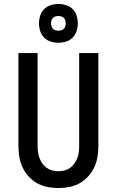

<svg xmlns="http://www.w3.org/2000/svg" viewBox="-20 -938 590 970"><path d="M275 12Q247 12 219 6.5Q191 1 166.5 -13Q142 -27 123 -48.5Q104 -70 92.5 -95.5Q81 -121 77 -149Q73 -177 73 -205V-670H170V-205Q170 -189 171.5 -173Q173 -157 178.5 -142Q184 -127 193 -113.5Q202 -100 215 -90.5Q228 -81 243.5 -77Q259 -73 275 -73Q291 -73 306.5 -77Q322 -81 335 -90.5Q348 -100 357 -113.5Q366 -127 371.5 -142Q377 -157 378.5 -173Q380 -189 380 -205V-670H477V-205Q477 -177 473 -149Q469 -121 457.5 -95.5Q446 -70 427 -48.5Q408 -27 383.5 -13Q359 1 331 6.5Q303 12 275 12ZM275 -722Q255 -722 236 -728Q217 -734 203 -748Q189 -762 183 -781Q177 -800 177 -820Q177 -840 183 -859Q189 -878 203 -892Q217 -906 236 -912Q255 -918 275 -918Q295 -918 314 -912Q333 -906 347 -892Q361 -878 367 -859Q373 -840 373 -820Q373 -800 367 -781Q361 -762 347 -748Q333 -734 314 -728Q295 -722 275 -722ZM275 -783Q282 -783 289.5 -785Q297 -787 302.5 -792.5Q308 -798 310 -805.5Q312 -813 312 -820Q312 -827 310 -834.5Q308 -842 302.5 -847.5Q297 -853 289.5 -855Q282 -857 275 -857Q268 -857 260.5 -855Q253 -853 247.5 -847.5Q242 -842 240 -834.5Q238 -827 238 -820Q238 -813 240 -805.5Q242 -798 247.5 -792.5Q253 -787 260.5 -785Q268 -783 275 -783Z"/></svg>

Font: Lode Dark Term
Style: Bold
Weight: 700
Monospace: yes
Designer: Belleve Invis
Foundry: Belleve Invis
Version: Version 29.2.0